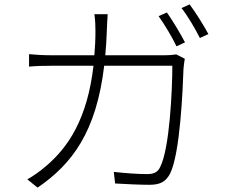

<svg xmlns="http://www.w3.org/2000/svg" viewBox="-20 -831 1040 879"><path d="M462 -578C465 -613 468 -650 469 -689C470 -713 471 -743 473 -766H412C416 -743 417 -711 417 -688C417 -649 415 -613 412 -578H218C179 -578 144 -580 113 -583V-526C145 -529 176 -530 219 -530H408C380 -287 292 -156 190 -70C166 -49 131 -24 105 -10L152 28C310 -80 421 -227 457 -530H769C769 -423 757 -150 713 -66C702 -41 681 -34 654 -34C610 -34 557 -38 501 -44L507 9C561 12 618 15 664 15C712 15 739 2 759 -37C805 -129 817 -426 820 -515C821 -530 823 -544 826 -562L787 -582C774 -580 758 -578 730 -578ZM706 -757C733 -720 769 -659 788 -619L827 -637C805 -679 769 -739 744 -774ZM811 -794C840 -757 873 -701 895 -657L934 -675C914 -713 875 -775 848 -811Z"/></svg>

Font: Noto Sans Japanese Light
Style: Regular
Weight: 300
Designer: Ryoko NISHIZUKA (kana & ideographs); Paul D. Hunt (Latin, Greek & Cyrillic); Wenlong ZHANG (bopomofo); Sandoll Communica
Foundry: Adobe Systems Incorporated
Version: Version 1.000;PS 1;hotconv 1.0.78;makeotf.lib2.5.61930